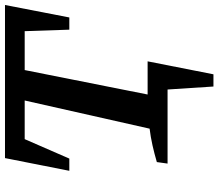

<svg xmlns="http://www.w3.org/2000/svg" viewBox="-73 -619 876 770"><g transform="rotate(-90 365.0 -234.0)"><path d="M403 184 391 0H94L100 -43Q134 -53 167.5 -60.5Q201 -68 234 -72L347 -573H192L114 -394H65L116 -652H730L680 -394H631L625 -573H469L371 -80H504L452 184Z"/></g></svg>

Font: Piazzolla SC SemiBold
Style: Italic
Weight: 600
Italic angle: -11.3°
Designer: Juan Pablo del Peral
Foundry: Huerta Tipografica
Version: Version 1.330